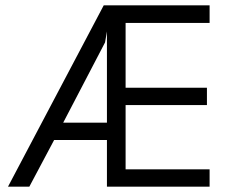

<svg xmlns="http://www.w3.org/2000/svg" viewBox="-20 -700 866 720"><path d="M10 0 369 -680H766V-614H451V-371H756V-306H451V-65H766V0H381V-175H183L90 0ZM217 -240H381V-582L374 -541Z"/></svg>

Font: Teachers
Style: Regular
Weight: 400
Designer: Alfredo Marco Pradil, Chank Diesel
Version: Version 1.001